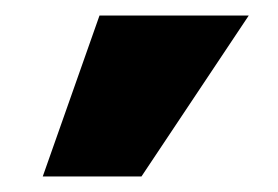

<svg xmlns="http://www.w3.org/2000/svg" viewBox="-20 -731 357 247"><path d="M35 -504 108 -711H300L162 -504Z"/></svg>

Font: Ysabeau Office Black
Style: Regular
Weight: 900
Designer: Christian Thalmann (Catharsis Fonts)
Version: Version 2.001;gftools[0.9.30]; featfreeze: tnum,lnum,ss02